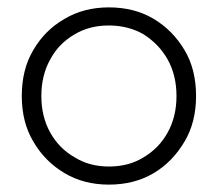

<svg xmlns="http://www.w3.org/2000/svg" viewBox="-20 -490 590 520"><path d="M39 -230Q39 -159 70 -107Q101 -53 155 -21Q207 10 275 10Q344 10 396 -21Q448 -52 480 -107Q511 -159 511 -230Q511 -302 480 -354Q448 -408 396 -439Q344 -470 275 -470Q207 -470 155 -439Q101 -408 70 -354Q39 -302 39 -230ZM116 -131Q92 -174 92 -230Q92 -286 116 -329Q139 -372 182 -397Q222 -421 275 -421Q327 -421 369 -397Q411 -370 434 -329Q458 -286 458 -230Q458 -174 434 -131Q411 -89 369 -64Q329 -39 275 -39Q222 -39 182 -64Q140 -88 116 -131Z"/></svg>

Font: NM-font
Style: Light
Weight: 500
Designer: ""
Foundry: ""
Version: ""